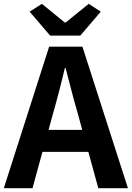

<svg xmlns="http://www.w3.org/2000/svg" viewBox="-24 -984 689 1004"><path d="M396 -798H238L131 -923L195 -964L315 -866H319L440 -964L503 -923ZM230 -305H406L384 -386Q363 -457 344 -532Q332 -581 319 -628H315Q286 -504 252 -386ZM490 0 438 -190H198L146 0H-4L233 -740H407L645 0Z"/></svg>

Font: Source Han Sans CN Bold
Style: Bold
Weight: 700
Designer: Ryoko NISHIZUKA 西塚涼子 (kana & ideographs); Paul D. Hunt (Latin, Greek & Cyrillic); Wenlong ZHANG 张文龙 (bopomofo); Sandoll 
Foundry: Adobe Systems Incorporated
Version: Version 1.00;May 30, 2023;FontCreator 11.5.0.2422 32-bit